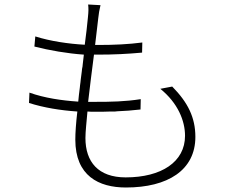

<svg xmlns="http://www.w3.org/2000/svg" viewBox="-20 -799 1040 854"><path d="M849 -190C849 -276 816 -343 746 -414L693 -404C771 -341 803 -262 803 -195C803 -79 698 -10 539 -10C417 -10 360 -79 360 -185C360 -214 365 -256 369 -303C378 -302 389 -302 398 -302H408C431 -302 452 -302 472 -303H482C485 -303 488 -303 492 -303L501 -304C534 -305 568 -308 605 -312L606 -358C535 -347 475 -346 404 -346H372C380 -413 389 -489 398 -556H411C490 -556 545 -559 612 -565L613 -610C551 -602 490 -599 416 -599H403C409 -646 413 -687 417 -718C419 -738 422 -755 427 -776L372 -779C374 -763 374 -749 371 -721C368 -688 363 -645 357 -600C284 -604 203 -616 137 -637L133 -592C199 -575 280 -561 353 -556C351 -542 350 -528 348 -513L347 -503L345 -493L344 -483C342 -470 341 -457 339 -444L338 -434C337 -429 337 -424 336 -419L335 -409C332 -388 330 -367 328 -347C254 -352 178 -363 111 -387L109 -341C175 -320 249 -308 324 -303C318 -252 315 -208 315 -178C315 -17 419 35 540 35C726 35 849 -42 849 -190Z"/></svg>

Font: Glow Sans SC Normal Light
Style: Regular
Weight: 300
Designer: Ryoko NISHIZUKA (kana, bopomofo & ideographs); Paul D. Hunt (Latin, Greek & Cyrillic); Sandoll Communications, Soo-young
Version: Version 0.93